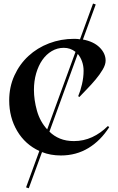

<svg xmlns="http://www.w3.org/2000/svg" viewBox="-20 -856 659 1068"><path d="M125 186.2 198.8 -16.2Q120 -52.5 75.6 -127.5Q31.2 -202.5 31.2 -297.5Q31.2 -372.5 60 -435.6Q88.8 -498.8 138.1 -544.4Q187.5 -590 253.1 -615Q318.8 -640 392.5 -640Q401.2 -640 409.4 -639.4Q417.5 -638.8 425 -637.5L497.5 -836.2L512.5 -831.2L441.2 -636.2Q501.2 -625 534.4 -591.9Q567.5 -558.8 567.5 -518.8Q567.5 -496.2 551.2 -468.8Q535 -441.2 511.9 -413.8Q488.8 -386.2 463.8 -360.6Q438.8 -335 421.2 -316.2L415 -321.2Q427.5 -350 436.2 -388.1Q445 -426.2 445 -462.5Q445 -490 436.2 -514.4Q427.5 -538.8 412.5 -556.2L255 -123.8Q280 -98.8 313.8 -85Q347.5 -71.2 391.2 -71.2Q445 -71.2 492.5 -93.1Q540 -115 580 -155L587.5 -148.8Q540 -73.8 471.9 -32.5Q403.8 8.8 318.8 8.8Q261.2 8.8 213.8 -10L140 191.2ZM168.8 -356.2Q168.8 -300 185.6 -240Q202.5 -180 242.5 -136.2L400 -567.5Q371.2 -590 335 -590Q298.8 -590 268.1 -571.9Q237.5 -553.8 215.6 -522.5Q193.8 -491.2 181.2 -448.1Q168.8 -405 168.8 -356.2Z"/></svg>

Font: Equateur
Style: Regular
Weight: 400
Designer: Ange Degheest & Eugénie Bidaut
Foundry: Velvetyne Type Foundry
Version: Version 1.000;FEAKit 1.0